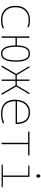

<svg xmlns="http://www.w3.org/2000/svg" viewBox="1408 -2182 785 3640"><g transform="rotate(90 1800.0 -361.5)"><path d="M357 11Q232 11 161 -62Q90 -135 90 -263Q90 -393 163 -465.5Q236 -538 361 -538Q435 -538 499 -514L492 -489Q434 -513 360 -513Q248 -513 182.5 -447.5Q117 -382 117 -263Q117 -145 182 -79.5Q247 -14 359 -14Q402 -14 437.5 -21.5Q473 -29 515 -46V-19Q444 11 357 11Z M670 0V-528H696V-289H840Q843 -408 880 -473Q917 -538 996 -538Q1078 -538 1114 -468.5Q1150 -399 1150 -271Q1150 -186 1134 -122.5Q1118 -59 1084.5 -24Q1051 11 996 11Q942 11 907.5 -24Q873 -59 856.5 -121Q840 -183 840 -264H696V0ZM996 -14Q1065 -14 1094.5 -83.5Q1124 -153 1124 -271Q1124 -390 1094.5 -451.5Q1065 -513 996 -513Q927 -513 896.5 -451.5Q866 -390 866 -271Q866 -153 896.5 -83.5Q927 -14 996 -14Z M1220 0 1381 -277 1231 -528H1260L1403 -288H1487V-528H1513V-288H1597L1740 -528H1769L1619 -277L1780 0H1750L1598 -263H1513V0H1487V-263H1402L1250 0Z M2136 11Q2039 11 1980.5 -24Q1922 -59 1896 -119Q1870 -179 1870 -254Q1870 -332 1895 -396.5Q1920 -461 1974 -499.5Q2028 -538 2114 -538Q2190 -538 2237.5 -505Q2285 -472 2307.5 -416.5Q2330 -361 2330 -291V-266H1897Q1897 -148 1952 -81Q2007 -14 2137 -14Q2190 -14 2231.5 -23.5Q2273 -33 2315 -50V-22Q2275 -6 2229 2.5Q2183 11 2136 11ZM1898 -291H2303Q2303 -392 2256 -452.5Q2209 -513 2114 -513Q2023 -513 1965.5 -456.5Q1908 -400 1898 -291Z M2687 0V-503H2475V-528H2925V-503H2713V0Z M3317 -660Q3298 -660 3291.5 -671Q3285 -682 3285 -697Q3285 -711 3291.5 -722.5Q3298 -734 3317 -734Q3335 -734 3341 -722.5Q3347 -711 3347 -697Q3347 -684 3342 -672Q3337 -660 3317 -660ZM3100 0V-21L3307 -25V-503L3118 -507V-528H3333V-25L3530 -21V0Z"/></g></svg>

Font: Noto Sans Mono Thin
Style: Regular
Weight: 100
Designer: Monotype Design Team
Foundry: Monotype Imaging Inc.
Version: Version 2.014